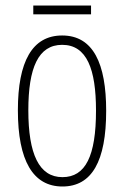

<svg xmlns="http://www.w3.org/2000/svg" viewBox="-20 -668 452 698"><path d="M311 -648H101V-616H311ZM366 -265C366 -437 319 -539 206 -539C97 -539 45 -444 45 -267C45 -84 100 10 207 10C314 10 366 -82 366 -265ZM83 -267C83 -421 119 -505 206 -505C296 -505 329 -416 329 -266C329 -101 291 -24 207 -24C122 -24 83 -108 83 -267Z"/></svg>

Font: Noto Sans Devanagari UI ExtraCondensed ExtraLight
Style: Regular
Weight: 200
Width: 2
Designer: Jelle Bosma - Monotype Design Team
Foundry: Monotype Imaging Inc.
Version: Version 2.004